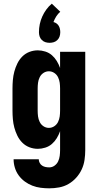

<svg xmlns="http://www.w3.org/2000/svg" viewBox="-20 -802 540 1045"><path d="M248 223Q225 223 201.5 220Q178 217 156 208.5Q134 200 115 186Q96 172 82 153Q68 134 61 111Q54 88 54 65H191Q191 75 196 84.5Q201 94 209.5 99.5Q218 105 228 107Q238 109 248 109Q264 109 277 99.5Q290 90 296.5 76Q303 62 305 46.5Q307 31 307 15V-88Q300 -68 289 -50Q278 -32 262.5 -18.5Q247 -5 226.5 1.5Q206 8 186 8Q162 8 140 -0.5Q118 -9 101.5 -25.5Q85 -42 74.5 -63.5Q64 -85 58 -107.5Q52 -130 50 -153.5Q48 -177 48 -200V-320Q48 -343 50 -366.5Q52 -390 58 -412.5Q64 -435 74.5 -456.5Q85 -478 101.5 -494.5Q118 -511 140 -519.5Q162 -528 186 -528Q206 -528 226.5 -521.5Q247 -515 262.5 -501.5Q278 -488 289 -470Q300 -452 307 -432V-520H444V15Q444 42 440 69Q436 96 424.5 120.5Q413 145 394.5 165.5Q376 186 352.5 199.5Q329 213 302 218Q275 223 248 223ZM246 -106Q262 -106 275.5 -115Q289 -124 296 -138.5Q303 -153 305 -168.5Q307 -184 307 -200V-320Q307 -336 305 -351.5Q303 -367 296 -381.5Q289 -396 275.5 -405Q262 -414 246 -414Q230 -414 216.5 -405Q203 -396 196 -381.5Q189 -367 187 -351.5Q185 -336 185 -320V-200Q185 -184 187 -168.5Q189 -153 196 -138.5Q203 -124 216.5 -115Q230 -106 246 -106ZM250 -569Q238 -569 227 -572.5Q216 -576 207.5 -584.5Q199 -593 195.5 -604Q192 -615 192 -627Q192 -649 196.5 -670.5Q201 -692 210 -712Q219 -732 232 -750Q245 -768 262 -782L308 -738Q295 -727 286 -712.5Q277 -698 271 -682Q280 -680 287.5 -674.5Q295 -669 299.5 -661.5Q304 -654 306 -645Q308 -636 308 -627Q308 -615 304.5 -604Q301 -593 292.5 -584.5Q284 -576 273 -572.5Q262 -569 250 -569Z"/></svg>

Font: Iosevka Heavy
Style: Regular
Weight: 900
Monospace: yes
Designer: Belleve Invis
Foundry: Belleve Invis
Version: Version 32.5.0; ttfautohint (v1.8.4)